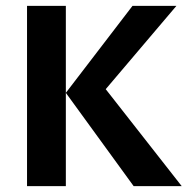

<svg xmlns="http://www.w3.org/2000/svg" viewBox="-20 -632 637 652"><path d="M433.8 0 203.6 -316.7 429.9 -612H579L339 -329.2L597 0ZM71.8 0V-612H203.6V0Z"/></svg>

Font: Ancizar Sans Thin
Style: Regular
Weight: 100
Designer: Cesar Puertas, Viviana Monsalve, Julian Moncada, Julian Prieto, Jose Castro, Mariel Hernandez, Felipe Aragon, Sara Alarc
Version: Version 8.100